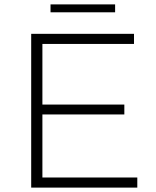

<svg xmlns="http://www.w3.org/2000/svg" viewBox="-20 -854 709 874"><path d="M605 -46V0H122V-700H590V-654H173V-378H546V-333H173V-46ZM210 -834H504V-798H210Z"/></svg>

Font: Idrija Light
Style: Regular
Weight: 300
Designer: Julieta Ulanovsky
Foundry: Julieta Ulanovsky
Version: Version 7.200